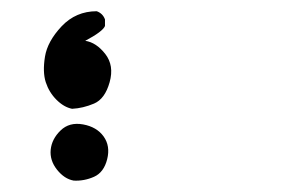

<svg xmlns="http://www.w3.org/2000/svg" viewBox="-20 -144 540 342"><path d="M111.3 177.7Q94.7 174.8 81.5 158.2Q68.4 141.6 70.3 122.6Q72.3 103.5 87.9 88.4Q103.5 73.2 127.9 77.6Q152.3 82 164.6 99.1Q176.8 116.2 170.9 139.6Q165 163.1 147.5 170.9Q129.9 178.7 111.3 177.7ZM108.4 49.8Q93.8 46.9 80.6 33.7Q67.4 20.5 61.5 2.4Q55.7 -15.6 60.1 -43Q64.5 -70.3 89.8 -97.2Q115.2 -124 152.3 -124Q163.1 -120.1 167 -109.4V-97.7Q163.1 -87.9 131.8 -71.3Q151.4 -68.4 167.5 -47.9Q183.6 -27.3 175.3 2.4Q167 32.2 147.5 40.5Q127.9 48.8 108.4 49.8Z"/></svg>

Font: JasonHandwriting4
Style: Regular
Weight: 400
Version: Version 1.01.21